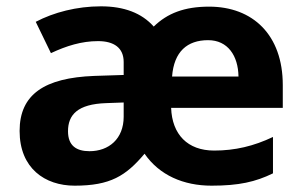

<svg xmlns="http://www.w3.org/2000/svg" viewBox="-20 -577 957 607"><path d="M641 -556C563 -556 509 -535 466 -493C428 -536 372 -557 299 -557C223 -557 150 -538 93 -508L141 -409C190 -432 238 -447 290 -447C340 -447 371 -426 371 -381V-340L278 -337C121 -331 42 -279 42 -163C42 -45 122 10 216 10C329 10 378 -21 437 -91C484 -23 560 10 649 10C735 10 788 -2 843 -29V-144C782 -115 723 -101 657 -101C573 -101 524 -152 521 -236H874V-308C874 -467 779 -556 641 -556ZM638 -450C700 -450 733 -401 734 -335H524C530 -414 572 -450 638 -450ZM316 -251 371 -253V-208C371 -138 324 -99 263 -99C222 -99 195 -116 195 -162C195 -214 225 -248 316 -251Z"/></svg>

Font: Noto Sans Bassa Vah
Style: Bold
Weight: 700
Designer: Monotype Design Team
Foundry: Monotype Imaging Inc.
Version: Version 2.002